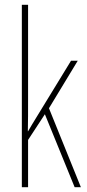

<svg xmlns="http://www.w3.org/2000/svg" viewBox="-20 -780 364 800"><path d="M97 -361V-760H71V0H97V-197L167 -304L291 0H317L184 -329L304 -527H276L128 -285C116 -266 110 -255 97 -233H96C97 -278 97 -314 97 -361Z"/></svg>

Font: Noto Sans Sinhala ExtraCondensed Thin
Style: Regular
Weight: 100
Width: 2
Designer: Jelle Bosma - Monotype Design Team
Foundry: Monotype Imaging Inc.
Version: Version 2.006